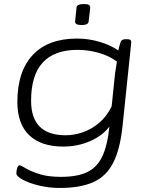

<svg xmlns="http://www.w3.org/2000/svg" viewBox="-20 -719 740 951"><path d="M276 212Q222 212 173 200Q124 188 92.5 171Q61 154 61 140Q61 125 65.5 112.5Q70 100 77 100Q84 100 107.5 114.5Q131 129 174 143Q217 157 282 157Q361 157 410 134.5Q459 112 485.5 58Q512 4 522 -92Q487 -46 425.5 -19.5Q364 7 293 7Q184 7 125 -49Q66 -105 66 -214Q66 -365 142 -446.5Q218 -528 362 -528Q418 -528 472.5 -512Q527 -496 566 -469Q568 -478 570.5 -488Q573 -498 576 -507Q580 -519 587 -522Q594 -525 604 -525H608Q622 -525 626.5 -520.5Q631 -516 630 -507L587 -95Q575 20 540.5 87.5Q506 155 441.5 183.5Q377 212 276 212ZM305 -49Q346 -49 389 -63.5Q432 -78 470 -109.5Q508 -141 533 -192L550 -356Q552 -369 554.5 -384Q557 -399 559 -414Q522 -442 470 -457Q418 -472 364 -472Q134 -472 134 -220Q134 -49 305 -49ZM384 -595Q351 -595 352 -613L359 -681Q360 -699 395 -699Q414 -699 420.5 -694.5Q427 -690 427 -681L419 -613Q418 -595 384 -595Z"/></svg>

Font: Asap Expanded Expanded Light
Style: Italic
Weight: 300
Width: 7
Italic angle: -6°
Designer: Pablo Cosgaya
Foundry: Omnibus-Type
Version: Version 3.001; ttfautohint (v1.8.4.7-5d5b)